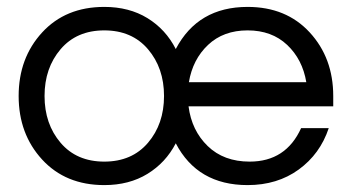

<svg xmlns="http://www.w3.org/2000/svg" viewBox="-20 -528 1012 556"><path d="M697 -508Q809 -508 877 -434Q945 -360 945 -250V-220H526Q535 -150 581.5 -105Q628 -60 703 -60Q808 -60 852 -157H932Q907 -82 845 -37Q783 8 697 8Q552 8 489 -113Q460 -57 407 -24.5Q354 8 282 8Q170 8 102 -66Q34 -140 34 -250Q34 -360 102 -434Q170 -508 282 -508Q354 -508 407 -475.5Q460 -443 489 -386Q553 -508 697 -508ZM155.5 -114.5Q202 -60 282 -60Q362 -60 408.5 -114.5Q455 -169 455 -250Q455 -331 408.5 -385.5Q362 -440 282 -440Q202 -440 155.5 -385.5Q109 -331 109 -250Q109 -169 155.5 -114.5ZM527 -290H867Q856 -356 811.5 -398Q767 -440 697 -440Q627 -440 582.5 -398Q538 -356 527 -290Z"/></svg>

Font: Questrial
Style: Regular
Weight: 400
Designer: Joe Prince
Foundry: Joe Prince
Version: Version 1.002